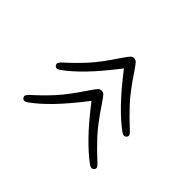

<svg xmlns="http://www.w3.org/2000/svg" viewBox="-72 -496 540 540"><g transform="rotate(-45 198.5 -225.5)"><path d="M349.5 -225.5Q349.5 -219.5 345.5 -215.2Q341.5 -211 321.5 -197.5Q275 -166.5 249 -142.5Q223 -118.5 196 -89Q192.5 -85 188.2 -82.8Q184 -80.5 179 -84Q171.5 -90.5 179 -101.5Q197.5 -127 228.5 -157.2Q259.5 -187.5 309 -225.5Q259.5 -263.5 228.5 -293.5Q197.5 -323.5 179 -349.5Q171.5 -360.5 179 -366.5Q184 -370 188.2 -367.8Q192.5 -365.5 196 -362Q223 -332 249 -308.2Q275 -284.5 321.5 -253.5Q341.5 -240 345.5 -235.8Q349.5 -231.5 349.5 -225.5ZM220.5 -225.5Q220.5 -219.5 216.5 -215.2Q212.5 -211 192.5 -197.5Q146 -166.5 120 -142.5Q94 -118.5 67 -89Q63.5 -85 59.2 -82.8Q55 -80.5 50 -84Q42.5 -90.5 50 -101.5Q68.5 -127 99.5 -157.2Q130.5 -187.5 180 -225.5Q130.5 -263.5 99.5 -293.5Q68.5 -323.5 50 -349.5Q42.5 -360.5 50 -366.5Q55 -370 59.2 -367.8Q63.5 -365.5 67 -362Q94 -332 120 -308.2Q146 -284.5 192.5 -253.5Q212.5 -240 216.5 -235.8Q220.5 -231.5 220.5 -225.5Z"/></g></svg>

Font: Fraunces 144pt SuperSoft Thin
Style: Regular
Weight: 100
Version: Version 1.000;[0bf87f6ff]